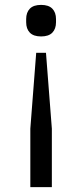

<svg xmlns="http://www.w3.org/2000/svg" viewBox="-20 -574 336 785"><path d="M209 -496V-483Q209 -456 194 -440.5Q179 -425 148 -425Q117 -425 102 -440.5Q87 -456 87 -483V-496Q87 -523 102 -538.5Q117 -554 148 -554Q179 -554 194 -538.5Q209 -523 209 -496ZM104 -48 128 -358H168L192 -48V191H104Z"/></svg>

Font: IBM Plex Sans JP
Style: Regular
Weight: 400
Designer: Mike Abbink; Paul van der Laan; Pieter van Rosmalen; Wujin Sim; Yejin Wi; Jinhee Kim; Boomi Park; Yona Kim; Kichan Ma
Foundry: Sandoll Inc.
Version: Version 1.000